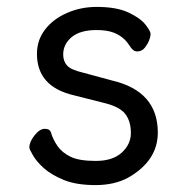

<svg xmlns="http://www.w3.org/2000/svg" viewBox="-20 -512 540 556"><path d="M352 2Q312 24 256.5 24Q201 24 164.5 9Q128 -6 106.5 -25.5Q85 -45 75 -63Q65 -80 65 -85Q65 -101 80 -120Q95 -139 110 -139Q125 -139 128 -127Q134 -107 147 -88.5Q160 -70 184.5 -58Q209 -46 257.5 -46Q306 -46 332.5 -70Q359 -94 359 -127Q359 -160 343.5 -181Q328 -202 285 -213Q239 -225 194 -236Q87 -261 87 -356Q87 -396 110.5 -426.5Q134 -457 174 -474.5Q214 -492 260 -492Q317 -492 351.5 -476Q386 -460 401 -441Q416 -422 416 -414Q416 -406 412 -395.5Q408 -385 399.5 -374Q391 -363 377 -363Q365 -363 355 -380Q332 -416 288 -423Q275 -425 260 -425Q212 -425 187.5 -404.5Q163 -384 163 -354Q163 -335 174 -322.5Q185 -310 219 -302L304 -279Q437 -248 437 -128Q437 -47 352 2Z"/></svg>

Font: Moon Stars Kai HW
Style: Bold
Weight: 700
Designer: GuiWonder
Version: Version 1.101